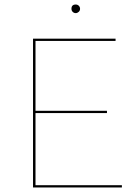

<svg xmlns="http://www.w3.org/2000/svg" viewBox="-20 -829 619 849"><path d="M315 -771Q307 -771 301.5 -776.5Q296 -782 296 -790Q296 -809 315 -809Q323 -809 328.5 -803.5Q334 -798 334 -790Q334 -782 328 -776.5Q322 -771 315 -771ZM137 -10H519V0H126V-658H491V-648H137V-339H453V-329H137Z"/></svg>

Font: EauTest Hairline
Style: Regular
Weight: 250
Designer: Christian Thalmann (Catharsis Fonts)
Version: Version 0.001;PS 000.001;hotconv 1.0.88;makeotf.lib2.5.64775